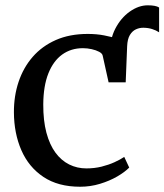

<svg xmlns="http://www.w3.org/2000/svg" viewBox="-20 -699 625 730"><path d="M457.9 -385.9 413.8 -418.7 399.7 -496.8Q396.9 -548.4 418.2 -589.6Q439.4 -630.8 473.2 -654.8Q507.1 -678.8 541.7 -678.8Q572.5 -678.8 584.9 -670.5V-576.2Q573.3 -583.9 558.5 -588.5Q543.7 -593.2 525.9 -593.5Q511.1 -593.9 497.1 -587.6Q483.1 -581.3 473.8 -565.9Q464.6 -550.6 463.4 -523.3ZM284.8 11Q200.8 11 145 -26.4Q89.2 -63.7 61.2 -127.9Q33.3 -192 32.9 -271.9Q32.6 -333.7 50.6 -387.6Q68.6 -441.6 104.1 -482.6Q139.6 -523.5 192.2 -546.8Q244.7 -570 313.5 -570Q347.5 -570 376.2 -564.4Q404.8 -558.8 426.7 -551.7Q448.6 -544.6 462.4 -540L457.6 -385.9H392.9L370.4 -487.5Q368.8 -495.8 356.9 -502.1Q345 -508.4 328.4 -512.1Q311.8 -515.8 295.1 -515.8Q250.1 -515.8 216.4 -491.6Q182.8 -467.3 163.9 -419.9Q145 -372.5 144.5 -302.4Q144.2 -240.7 156.4 -194.7Q168.7 -148.7 190.8 -118.7Q212.9 -88.7 243 -73.7Q273.2 -58.7 308.3 -58.7Q338.9 -58.7 366.1 -65.4Q393.2 -72.2 415.2 -82.2Q437.2 -92.2 452.4 -102.4L471.3 -61.9Q454.6 -44.8 425.7 -28Q396.7 -11.2 360.2 -0.1Q323.8 11 284.8 11Z"/></svg>

Font: Merriweather Light
Style: Regular
Weight: 300
Designer: Eben Sorkin
Foundry: Eben Sorkin
Version: Version 2.100